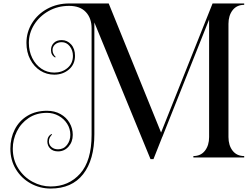

<svg xmlns="http://www.w3.org/2000/svg" viewBox="-20 -816 1458 1111"><path d="M1302 -678V-23Q1302 25 1326 56Q1350 87 1393 87V95H1099V87Q1142 87 1166 56Q1190 25 1190 -23V-703L921 -28V-27L919 -24L868 105H851L526 -686V-40Q526 109 461 192Q396 275 273 275Q211 275 157.5 245.5Q104 216 72 163.5Q40 111 40 44Q40 -17 65.5 -67Q91 -117 139 -146Q187 -175 252 -175Q296 -175 330 -156Q364 -137 382.5 -105Q401 -73 401 -36Q401 5 376.5 32.5Q352 60 316 60Q287 60 270.5 43.5Q254 27 254 2Q254 -27 278 -41L281 -37Q274 -31 268.5 -20.5Q263 -10 263 2Q263 22 278 35Q293 48 316 48Q348 48 367.5 23Q387 -2 387 -36Q387 -71 368.5 -100Q350 -129 319 -146Q288 -163 252 -163Q190 -163 145.5 -133Q101 -103 77.5 -55.5Q54 -8 54 44Q54 109 86 159Q118 209 168.5 236Q219 263 273 263Q377 263 443.5 189Q510 115 510 -36V-652Q510 -711 476.5 -746.5Q443 -782 380 -782Q314 -782 261 -752Q208 -722 177.5 -673Q147 -624 147 -568Q147 -520 166.5 -480.5Q186 -441 219.5 -418.5Q253 -396 294 -396Q339 -396 370.5 -422.5Q402 -449 402 -493Q402 -525 383.5 -548.5Q365 -572 337 -572Q314 -572 299 -559Q284 -546 284 -526Q284 -514 289.5 -503.5Q295 -493 302 -487L299 -483Q275 -497 275 -526Q275 -551 291.5 -567.5Q308 -584 337 -584Q369 -584 391.5 -559Q414 -534 414 -493Q414 -444 379 -414Q344 -384 294 -384Q250 -384 213.5 -407Q177 -430 155 -472Q133 -514 133 -568Q133 -630 165.5 -682.5Q198 -735 254.5 -765.5Q311 -796 380 -796H609L912 -49L1210 -796H1393V-788Q1350 -788 1326 -757Q1302 -726 1302 -678Z"/></svg>

Font: Myanmar April Display
Style: Regular
Weight: 400
Designer: Khon Soe Zaw Thu
Foundry: Myanmar OS
Version: Version 2.50 April 12, 2019